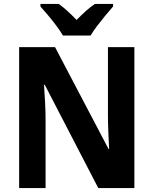

<svg xmlns="http://www.w3.org/2000/svg" viewBox="-20 -953 778 973"><path d="M661 0H478L207 -523H203Q206 -482 208.5 -433.5Q211 -385 211 -344V0H77V-714H259L530 -198H533Q531 -236 529 -284.5Q527 -333 527 -371V-714H661ZM299 -773Q286 -795 266 -822Q246 -849 224 -875Q202 -901 185 -920V-933H278Q300 -917 322 -897Q344 -877 368 -852Q393 -877 415 -897Q437 -917 461 -933H553V-920Q536 -901 514.5 -875Q493 -849 472.5 -822Q452 -795 439 -773Z"/></svg>

Font: Noto Sans Khmer UI SemiCondensed
Style: Bold
Weight: 700
Width: 4
Designer: Danh Hong and the Monotype Design Team
Foundry: Monotype Imaging Inc.
Version: Version 2.002; ttfautohint (v1.8.4.7-5d5b)